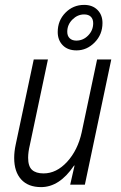

<svg xmlns="http://www.w3.org/2000/svg" viewBox="-20 -755 493 785"><path d="M327 0H267L285 -79L282 -77Q223 10 148 10Q95 10 66.5 -21.5Q38 -53 38 -109Q38 -135 44 -163L118 -512H176L102 -162Q95 -133 95 -110Q95 -75 111 -60.5Q127 -46 158 -46Q211 -46 254.5 -93.5Q298 -141 314 -214L377 -512H435ZM216 -624Q216 -671 247.5 -703Q279 -735 324 -735Q358 -735 378.5 -714.5Q399 -694 399 -661Q399 -614 367 -581.5Q335 -549 293 -549Q257 -549 236.5 -570Q216 -591 216 -624ZM361 -660Q361 -677 351.5 -686.5Q342 -696 324 -696Q297 -696 276 -675Q255 -654 255 -625Q255 -608 265 -598.5Q275 -589 292 -589Q320 -589 340.5 -610Q361 -631 361 -660Z"/></svg>

Font: Decalotype Light Italic
Style: Regular
Weight: 300
Italic angle: -12°
Designer: Alfredo Marco Pradil
Foundry: Alfredo Marco Pradil
Version: Version 1.0